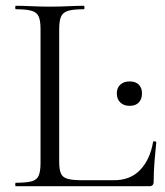

<svg xmlns="http://www.w3.org/2000/svg" viewBox="-20 -645 573 665"><path d="M185 -543V-85Q185 -57.7 191 -44.1Q197 -30.4 214.3 -25.6Q231.6 -20.8 265.2 -20.8H374.4Q432.4 -20.8 466.2 -57.2Q500 -93.6 510.2 -153.2Q510.4 -156.2 515.8 -155.6Q521.2 -155 521.2 -152Q518.2 -124.6 515.2 -86.1Q512.2 -47.7 512.2 -15Q512.2 0 497.1 0H34.8Q32.8 0 32.8 -6Q32.8 -12 34.8 -12Q71.3 -12 89.6 -17Q107.9 -22 114.1 -37Q120.4 -52 120.4 -81V-544Q120.4 -573 114.1 -587.5Q107.9 -602 89.6 -607.5Q71.3 -613 34.8 -613Q32.8 -613 32.8 -619Q32.8 -625 34.8 -625Q58.8 -625 89.1 -623.5Q119.3 -622 152.1 -622Q187 -622 217 -623.5Q247 -625 270.4 -625Q272.6 -625 272.6 -619Q272.6 -613 270.4 -613Q233.9 -613 215.7 -607.5Q197.5 -602 191.2 -587Q185 -572 185 -543ZM428.8 -278.4Q408.8 -278.4 396.7 -290.1Q384.6 -301.7 384.6 -321.7Q384.6 -340.6 396.7 -351.8Q408.8 -363 428.7 -363Q449.8 -363 460.8 -351.8Q471.8 -340.6 471.8 -321.7Q471.8 -301.7 460.8 -290.1Q449.7 -278.4 428.8 -278.4Z"/></svg>

Font: Cormorant Infant Light
Style: Regular
Weight: 300
Designer: Christian Thalmann (Catharsis Fonts)
Foundry: Catharsis Fonts
Version: Version 4.001